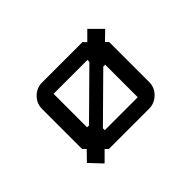

<svg xmlns="http://www.w3.org/2000/svg" viewBox="-92 -529 713 713"><g transform="rotate(-45 265.0 -172.5)"><path d="M465 -325 430 -291 441 -280V-70Q441 -41 420 -20.5Q399 0 371 0H159L148 -11L110 27L65 -21L101 -58L89 -70V-280Q89 -309 109.5 -329.5Q130 -350 159 -350H371L383 -337L418 -372ZM337 -280V-290H159V-114H169ZM371 -60V-231H361L198 -70V-60Z"/></g></svg>

Font: Iceland
Style: Regular
Weight: 400
Designer: Cyreal (www.cyreal.org)
Foundry: Cyreal (www.cyreal.org)
Version: Version 1.001